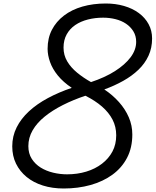

<svg xmlns="http://www.w3.org/2000/svg" viewBox="-20 -1058 889 1097"><path d="M344 19Q279 19 225 2Q171 -15 132 -47Q93 -79 71.5 -123Q50 -167 50 -222Q50 -280 75 -330Q100 -380 145.5 -422Q191 -464 253.5 -497.5Q316 -531 390 -556Q341 -589 310.5 -626.5Q280 -664 266 -703.5Q252 -743 252 -779Q252 -840 276.5 -887.5Q301 -935 345.5 -969Q390 -1003 451 -1020.5Q512 -1038 585 -1038Q640 -1038 688.5 -1024Q737 -1010 773 -983.5Q809 -957 829 -920Q849 -883 849 -838Q849 -784 828.5 -739.5Q808 -695 771 -659.5Q734 -624 684 -596Q634 -568 576 -547Q624 -515 660 -474.5Q696 -434 716 -387.5Q736 -341 736 -290Q736 -214 706 -156.5Q676 -99 622.5 -60Q569 -21 497.5 -1Q426 19 344 19ZM363 -62Q422 -62 473 -77.5Q524 -93 562.5 -122.5Q601 -152 622.5 -192.5Q644 -233 644 -285Q644 -334 623 -374.5Q602 -415 563 -449Q524 -483 468 -511Q399 -488 339.5 -458Q280 -428 235.5 -392Q191 -356 166.5 -313.5Q142 -271 142 -223Q142 -181 161.5 -150.5Q181 -120 212.5 -100.5Q244 -81 283.5 -71.5Q323 -62 363 -62ZM500 -589Q579 -615 636.5 -651.5Q694 -688 726 -730.5Q758 -773 758 -819Q758 -853 742 -879Q726 -905 700 -922.5Q674 -940 640 -948.5Q606 -957 569 -957Q523 -957 482 -946.5Q441 -936 410 -915Q379 -894 361 -861.5Q343 -829 343 -786Q343 -743 364 -707.5Q385 -672 421 -642.5Q457 -613 500 -589Z"/></svg>

Font: Playwrite IN
Style: Regular
Weight: 400
Designer: Veronika Burian, José Scaglione
Foundry: TypeTogether
Version: Version 1.002